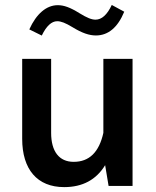

<svg xmlns="http://www.w3.org/2000/svg" viewBox="-20 -765 643 790"><path d="M151.9 -618.7C170.9 -658.2 192.4 -677.7 215.3 -677.7C231 -677.7 249 -670.9 278.8 -652.8C317.9 -628.9 347.2 -619.1 374.5 -619.1C425.3 -619.1 464.4 -651.9 491.2 -716.8L439.9 -744.6C420.9 -704.1 398.4 -684.1 373 -684.1C356.9 -684.1 338.4 -691.4 306.6 -710.9C269 -734.4 242.7 -743.7 217.8 -743.7C170.9 -743.7 129.4 -708 100.6 -644ZM71.3 -193.8C71.3 -68.4 132.8 4.9 244.1 4.9C319.8 4.9 376 -25.4 412.6 -85.4L426.8 0H525.4V-522.9H405.3V-218.3C387.7 -138.7 347.2 -99.1 283.2 -99.1C223.1 -99.1 190.4 -142.1 190.4 -218.3V-522.9H71.3Z"/></svg>

Font: Estedad SemiBold
Style: Regular
Weight: 600
Designer: Amin Abedi
Version: Version 7.3